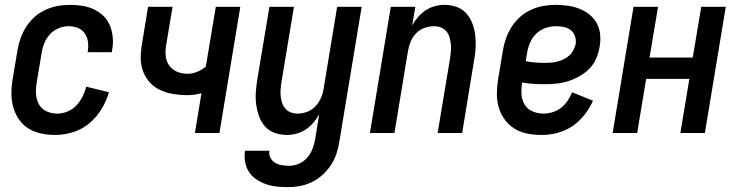

<svg xmlns="http://www.w3.org/2000/svg" viewBox="-20 -548 3040 791"><path d="M208 8Q178 8 149.5 2Q121 -4 97.5 -18.5Q74 -33 58.5 -55.5Q43 -78 35 -105.5Q27 -133 27 -162.5Q27 -192 32 -221L52 -341Q56 -366 65 -391Q74 -416 88.5 -438.5Q103 -461 123.5 -479Q144 -497 168.5 -508Q193 -519 218 -523.5Q243 -528 268 -528Q294 -528 319.5 -524Q345 -520 367 -509.5Q389 -499 406.5 -482Q424 -465 433 -442.5Q442 -420 444.5 -394.5Q447 -369 442 -343L441 -333H341L342 -339Q345 -359 342 -378Q339 -397 328 -412Q317 -427 299 -433.5Q281 -440 262 -440Q241 -440 220 -431Q199 -422 184.5 -405.5Q170 -389 162 -368.5Q154 -348 151 -327L131 -207Q127 -184 128.5 -160.5Q130 -137 140.5 -118Q151 -99 171.5 -89.5Q192 -80 216 -80Q237 -80 258 -88.5Q279 -97 294.5 -113.5Q310 -130 320 -150Q330 -170 335 -191L429 -168Q419 -133 398.5 -99Q378 -65 348 -40Q318 -15 281 -3.5Q244 8 208 8Z M783 0 810 -164Q795 -160 781 -158Q767 -156 753 -156Q722 -156 692 -161Q662 -166 636 -179Q610 -192 592 -214.5Q574 -237 566 -265Q558 -293 560 -324Q562 -355 568 -386L590 -520H691L666 -371Q663 -355 662 -339.5Q661 -324 664 -309Q667 -294 675 -281.5Q683 -269 695 -260.5Q707 -252 722 -248Q737 -244 753 -244Q772 -244 792 -252Q812 -260 828 -274L869 -520H970L884 0Z M1165 223Q1142 223 1119 220.5Q1096 218 1075 210.5Q1054 203 1035.5 190.5Q1017 178 1005.5 160Q994 142 990 119.5Q986 97 989 74L990 73H1090Q1087 89 1094.5 102.5Q1102 116 1114 123Q1126 130 1141 132.5Q1156 135 1172 135Q1192 135 1212.5 126Q1233 117 1247 100Q1261 83 1268.5 62.5Q1276 42 1279 22L1295 -77Q1285 -59 1271 -42.5Q1257 -26 1239.5 -14.5Q1222 -3 1202 2.5Q1182 8 1163 8Q1136 8 1112 -0.5Q1088 -9 1072 -27Q1056 -45 1047.5 -68.5Q1039 -92 1035.5 -117.5Q1032 -143 1034 -169Q1036 -195 1040 -221L1090 -520H1191L1139 -207Q1137 -193 1136 -178.5Q1135 -164 1136.5 -150Q1138 -136 1142.5 -123Q1147 -110 1156 -100Q1165 -90 1178 -85Q1191 -80 1206 -80Q1225 -80 1244.5 -87Q1264 -94 1278.5 -109Q1293 -124 1301.5 -143Q1310 -162 1313 -181L1369 -520H1470L1378 36Q1374 61 1366 85.5Q1358 110 1343 132.5Q1328 155 1308 173Q1288 191 1264 202.5Q1240 214 1215 218.5Q1190 223 1165 223Z M1504 0 1590 -520H1691L1678 -443Q1688 -461 1702 -477.5Q1716 -494 1733.5 -505.5Q1751 -517 1771 -522.5Q1791 -528 1810 -528Q1837 -528 1861 -519.5Q1885 -511 1901 -493Q1917 -475 1926 -451.5Q1935 -428 1938 -402.5Q1941 -377 1939.5 -351Q1938 -325 1933 -299L1884 0H1783L1835 -313Q1837 -327 1838 -341.5Q1839 -356 1837 -370Q1835 -384 1831 -397Q1827 -410 1818 -420Q1809 -430 1796 -435Q1783 -440 1768 -440Q1749 -440 1729 -433Q1709 -426 1694.5 -411Q1680 -396 1672 -377Q1664 -358 1661 -339L1605 0Z M2212 8Q2182 8 2153 2.5Q2124 -3 2100.5 -17.5Q2077 -32 2060 -54.5Q2043 -77 2035 -104.5Q2027 -132 2027 -161.5Q2027 -191 2032 -221L2052 -341Q2056 -366 2065 -391Q2074 -416 2088.5 -438.5Q2103 -461 2123.5 -479Q2144 -497 2168.5 -508Q2193 -519 2218 -523.5Q2243 -528 2268 -528Q2294 -528 2319 -524.5Q2344 -521 2367 -512Q2390 -503 2408.5 -488Q2427 -473 2438.5 -452Q2450 -431 2452.5 -405.5Q2455 -380 2450 -354Q2446 -330 2436 -306.5Q2426 -283 2407.5 -264.5Q2389 -246 2366.5 -233.5Q2344 -221 2320.5 -213.5Q2297 -206 2272.5 -203.5Q2248 -201 2224 -201Q2201 -201 2177.5 -202.5Q2154 -204 2131 -208V-207Q2127 -183 2128.5 -159.5Q2130 -136 2141.5 -117Q2153 -98 2174.5 -89Q2196 -80 2220 -80Q2238 -80 2257 -86Q2276 -92 2291.5 -104Q2307 -116 2318.5 -133Q2330 -150 2337 -168L2423 -133Q2410 -103 2388 -75Q2366 -47 2337.5 -28Q2309 -9 2276.5 -0.5Q2244 8 2212 8ZM2225 -289Q2238 -289 2251 -290Q2264 -291 2277 -294.5Q2290 -298 2302.5 -304Q2315 -310 2325.5 -319.5Q2336 -329 2342.5 -342Q2349 -355 2352 -368Q2354 -384 2348.5 -399.5Q2343 -415 2330.5 -424.5Q2318 -434 2302 -437Q2286 -440 2269 -440Q2247 -440 2225.5 -432Q2204 -424 2187.5 -407.5Q2171 -391 2162.5 -369.5Q2154 -348 2151 -327L2146 -296Q2165 -292 2185 -290.5Q2205 -289 2225 -289Z M2504 0 2590 -520H2691L2656 -311H2834L2869 -520H2970L2884 0H2783L2820 -223H2642L2605 0Z"/></svg>

Font: Iosevka Semibold
Style: Italic
Weight: 600
Italic angle: -9°
Monospace: yes
Designer: Belleve Invis
Foundry: Belleve Invis
Version: Version 32.5.0; ttfautohint (v1.8.4)